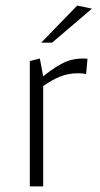

<svg xmlns="http://www.w3.org/2000/svg" viewBox="-20 -669 360 689"><path d="M87 0V-450L123 -459L135 -395Q162 -418 198 -438.5Q234 -459 277 -459Q281 -459 284.5 -459Q288 -459 294 -458L289 -403Q282 -405 275 -405.5Q268 -406 258 -406Q224 -406 194 -393.5Q164 -381 135 -360V0ZM128 -516 257 -649 310 -638 167 -516Z"/></svg>

Font: Ancizar Sans Thin
Style: Regular
Weight: 100
Designer: Cesar Puertas, Viviana Monsalve, Julian Moncada, Julian Prieto, Jose Castro, Mariel Hernandez, Felipe Aragon, Sara Alarc
Version: Version 8.100